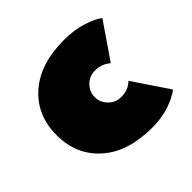

<svg xmlns="http://www.w3.org/2000/svg" viewBox="-118 -540 670 670"><g transform="rotate(-45 217.0 -205.0)"><path d="M277.5 -140Q312 -140 334.5 -162.5L423 -31Q403.5 -15 365.2 -1.5Q327 12 277 12Q158 12 90.5 -48Q23 -108 23 -205.5Q23 -303 90.5 -362.8Q158 -422.5 277 -422.5Q326 -422.5 366.5 -409.5Q407 -396.5 425 -381.5L334.5 -249.5Q309.5 -270.5 277.5 -270.5Q249 -270.5 230 -250.8Q211 -231 211 -205.5Q211 -179.5 230 -159.8Q249 -140 277.5 -140Z"/></g></svg>

Font: League Spartan Black
Style: Regular
Weight: 900
Foundry: The League of Moveable Type
Version: Version 2.002